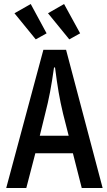

<svg xmlns="http://www.w3.org/2000/svg" viewBox="-20 -935 535 956"><path d="M11 1 196 -687H309L491 1H387L343 -172H156L111 1ZM205 -369 178 -259H322L294 -369Q281 -423 272 -475.5Q263 -528 254 -599H249Q239 -528 229 -475.5Q219 -423 205 -369ZM379 -769 325 -739 219 -869 299 -915ZM212 -769 158 -739 52 -869 133 -915Z"/></svg>

Font: Medium
Style: Regular
Weight: 500
Designer: Fernando Haro
Foundry: deFharo
Version: Version 1.787